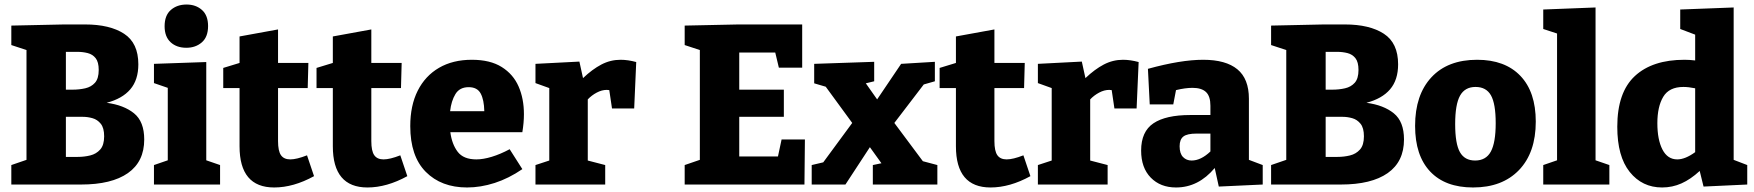

<svg xmlns="http://www.w3.org/2000/svg" viewBox="-20 -815 7749 848"><path d="M617 -199Q617 -101 545 -50.5Q473 0 338 0H30V-86L97 -109V-594L30 -616V-702L263 -707H356Q465 -707 528 -666Q591 -625 591 -531Q591 -462 555.5 -420.5Q520 -379 451 -361Q527 -351 572 -314.5Q617 -278 617 -199ZM322 -586H271V-419H301Q330 -419 356.5 -425Q383 -431 399.5 -449.5Q416 -468 416 -506Q416 -541 402.5 -558Q389 -575 367.5 -580.5Q346 -586 322 -586ZM323 -122Q352 -122 378.5 -128.5Q405 -135 422.5 -154.5Q440 -174 440 -213Q440 -250 425 -268.5Q410 -287 388.5 -293Q367 -299 347 -299H271V-122Z M952 -86V0H660V-86L721 -107V-427L660 -448V-533L891 -541V-107ZM803 -604Q760 -604 733.5 -628.5Q707 -653 707 -699Q707 -747 734.5 -771Q762 -795 804 -795Q845 -795 872 -771Q899 -747 899 -700Q899 -652 871.5 -628Q844 -604 803 -604Z M1191 13Q1038 13 1038 -169V-426H966V-515L1038 -537V-654L1208 -685V-537H1342L1339 -426H1208V-192Q1208 -148 1221 -129.5Q1234 -111 1262 -111Q1276 -111 1294.5 -115.5Q1313 -120 1336 -129L1367 -37Q1276 13 1191 13Z M1603 13Q1450 13 1450 -169V-426H1378V-515L1450 -537V-654L1620 -685V-537H1754L1751 -426H1620V-192Q1620 -148 1633 -129.5Q1646 -111 1674 -111Q1688 -111 1706.5 -115.5Q1725 -120 1748 -129L1779 -37Q1688 13 1603 13Z M2043 13Q1929 13 1860.5 -56Q1792 -125 1792 -258Q1792 -349 1825 -414.5Q1858 -480 1919 -515.5Q1980 -551 2064 -551Q2145 -551 2196 -519Q2247 -487 2270.5 -433Q2294 -379 2294 -311Q2294 -273 2287 -231H1969Q1976 -178 2001.5 -144.5Q2027 -111 2084 -111Q2114 -111 2152 -122.5Q2190 -134 2231 -156L2287 -68Q2227 -27 2165 -7Q2103 13 2043 13ZM2050 -430Q2010 -430 1991.5 -399.5Q1973 -369 1968 -324H2119Q2118 -374 2103 -402Q2088 -430 2050 -430Z M2345 0V-86L2406 -106V-426L2345 -448V-533L2539 -543L2555 -470Q2596 -509 2636 -530Q2676 -551 2721 -551Q2753 -551 2790 -541L2781 -336H2683L2671 -417Q2666 -418 2660 -418Q2638 -418 2615.5 -406Q2593 -394 2576 -376V-106L2653 -86V0Z M3432 -199H3535L3533 0H3004V-86L3071 -109V-594L3004 -616V-702L3241 -707H3523V-516H3420L3404 -583H3245V-419H3442V-299H3245V-124H3416Z M3565 0V-86L3616 -98L3744 -272L3627 -432L3576 -447V-533L3841 -542V-456L3804 -447L3854 -376L3960 -533L4109 -542V-456L4060 -442L3930 -272L4056 -103L4120 -86V0H3835V-86L3873 -94L3822 -165L3714 0Z M4355 13Q4202 13 4202 -169V-426H4130V-515L4202 -537V-654L4372 -685V-537H4506L4503 -426H4372V-192Q4372 -148 4385 -129.5Q4398 -111 4426 -111Q4440 -111 4458.5 -115.5Q4477 -120 4500 -129L4531 -37Q4440 13 4355 13Z M4564 0V-86L4625 -106V-426L4564 -448V-533L4758 -543L4774 -470Q4815 -509 4855 -530Q4895 -551 4940 -551Q4972 -551 5009 -541L5000 -336H4902L4890 -417Q4885 -418 4879 -418Q4857 -418 4834.5 -406Q4812 -394 4795 -376V-106L4872 -86V0Z M5363 9 5345 -73Q5273 13 5174 13Q5105 13 5062.5 -30.5Q5020 -74 5020 -150Q5020 -234 5074.5 -270.5Q5129 -307 5237 -307H5326V-348Q5326 -390 5306.5 -408.5Q5287 -427 5247 -427Q5215 -427 5174 -417L5162 -354H5058L5050 -511Q5195 -551 5294 -551Q5394 -551 5445 -509Q5496 -467 5496 -379V-109L5557 -86V0ZM5190 -169Q5190 -137 5205 -121.5Q5220 -106 5243 -106Q5284 -106 5326 -146V-225H5265Q5223 -225 5206.5 -212Q5190 -199 5190 -169Z M6181 -199Q6181 -101 6109 -50.5Q6037 0 5902 0H5594V-86L5661 -109V-594L5594 -616V-702L5827 -707H5920Q6029 -707 6092 -666Q6155 -625 6155 -531Q6155 -462 6119.5 -420.5Q6084 -379 6015 -361Q6091 -351 6136 -314.5Q6181 -278 6181 -199ZM5886 -586H5835V-419H5865Q5894 -419 5920.5 -425Q5947 -431 5963.5 -449.5Q5980 -468 5980 -506Q5980 -541 5966.5 -558Q5953 -575 5931.5 -580.5Q5910 -586 5886 -586ZM5887 -122Q5916 -122 5942.5 -128.5Q5969 -135 5986.5 -154.5Q6004 -174 6004 -213Q6004 -250 5989 -268.5Q5974 -287 5952.5 -293Q5931 -299 5911 -299H5835V-122Z M6504 -551Q6627 -551 6695 -480Q6763 -409 6763 -278Q6763 -141 6689 -64Q6615 13 6486 13Q6363 13 6296.5 -57.5Q6230 -128 6230 -259Q6230 -396 6302 -473.5Q6374 -551 6504 -551ZM6497 -431Q6450 -431 6428.5 -392.5Q6407 -354 6407 -267Q6407 -180 6428 -143Q6449 -106 6495 -106Q6543 -106 6564.5 -145.5Q6586 -185 6586 -271Q6586 -357 6565 -394Q6544 -431 6497 -431Z M7088 -86V0H6796V-86L6857 -107V-667L6796 -687V-773L7027 -782V-107Z M7321 13Q7233 13 7178 -55.5Q7123 -124 7123 -255Q7123 -407 7200.5 -479Q7278 -551 7420 -551Q7442 -551 7467 -548V-662L7401 -687V-773L7637 -782V-109L7697 -86V0L7504 9L7487 -60Q7447 -23 7406.5 -5Q7366 13 7321 13ZM7388 -111Q7423 -111 7467 -143V-425Q7438 -431 7415 -431Q7352 -431 7326 -387.5Q7300 -344 7300 -271Q7300 -198 7322.5 -154.5Q7345 -111 7388 -111Z"/></svg>

Font: Bitter ExtraBold
Style: Regular
Weight: 800
Designer: Sol Matas, and Bitter project Authors
Foundry: Sol Matas
Version: Version 2.001